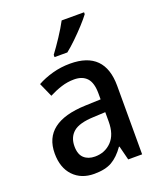

<svg xmlns="http://www.w3.org/2000/svg" viewBox="-143 -858 807 959"><g transform="rotate(-20 261.0 -378.0)"><path d="M265 -549Q449 -549 449 -364V0H375L356 -75H353Q322 -31 286.5 -10.5Q251 10 192 10Q123 10 81.5 -33.5Q40 -77 40 -153Q40 -318 266 -326L348 -329V-360Q348 -417 324.5 -442.5Q301 -468 257 -468Q222 -468 189 -457.5Q156 -447 123 -430L90 -504Q126 -524 171 -536.5Q216 -549 265 -549ZM285 -258Q208 -255 176.5 -228Q145 -201 145 -153Q145 -110 167 -90Q189 -70 225 -70Q278 -70 313 -106Q348 -142 348 -211V-261ZM419 -756Q405 -737 379 -708.5Q353 -680 324 -652Q295 -624 272 -606H204V-618Q228 -650 255 -691Q282 -732 300 -766H419Z"/></g></svg>

Font: Noto Sans Telugu SemiCondensed Medium
Style: Regular
Weight: 500
Width: 4
Designer: Jelle Bosma - Monotype Design Team
Foundry: Monotype Imaging Inc.
Version: Version 2.005; ttfautohint (v1.8.4.7-5d5b)